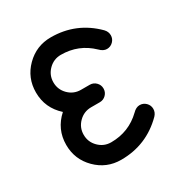

<svg xmlns="http://www.w3.org/2000/svg" viewBox="-135 -645 701 743"><g transform="rotate(-30 215.0 -273.5)"><path d="M195.3 -546.9Q308.6 -546.9 388.7 -466.8Q400.9 -454.1 400.9 -438Q400.9 -421.9 389.4 -410.4Q377.9 -398.9 361.8 -398.9Q345.7 -398.9 330.6 -414.6Q274.4 -468.8 195.3 -468.8Q163.1 -468.8 140.1 -445.8Q117.2 -422.9 117.2 -390.6Q117.2 -358.4 140.1 -335.4Q163.1 -312.5 195.3 -312.5H234.4Q250.5 -312.5 262 -301Q273.4 -289.6 273.4 -273.4Q273.4 -257.3 262 -245.8Q250.5 -234.4 234.4 -234.4H195.3Q163.1 -234.4 140.1 -211.4Q117.2 -188.5 117.2 -156.2Q117.2 -124 140.1 -101.1Q163.1 -78.1 195.3 -78.1Q274.4 -78.1 330.6 -132.3Q345.7 -147.9 361.8 -147.9Q377.9 -147.9 389.4 -136.5Q400.9 -125 400.9 -108.9Q400.9 -92.8 388.7 -80.1Q308.6 0 195.3 0Q130.4 0 84.7 -45.7Q39.1 -91.3 39.1 -156.2Q39.1 -226.1 91.8 -273.4Q39.1 -320.8 39.1 -390.6Q39.1 -455.6 84.7 -501.2Q130.4 -546.9 195.3 -546.9Z"/></g></svg>

Font: Comfortaa
Style: Regular
Weight: 400
Designer: Johan Aakerlund - aajohan
Foundry: Johan Aakerlund
Version: Version 2.004 2013